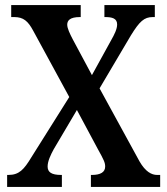

<svg xmlns="http://www.w3.org/2000/svg" viewBox="-20 -734 657 754"><path d="M8 0H223V-47H220C182 -47 167 -58 167 -80C167 -101 179 -126 191 -148L282 -302L364 -149C388 -106 393 -95 393 -80C393 -58 375 -47 341 -47H337V0H609V-47H597C575 -47 551 -60 528 -100L371 -387L494 -595C528 -650 546 -667 580 -667H588V-714H390V-667H393C420 -667 440 -662 440 -638C440 -620 429 -598 417 -577L341 -439L266 -579C254 -602 244 -623 244 -637C244 -653 254 -667 294 -667H297V-714H24V-667H36C72 -667 90 -651 110 -614L252 -353L103 -116C74 -68 55 -47 13 -47H8Z"/></svg>

Font: Noto Serif Devanagari Condensed SemiBold
Style: Regular
Weight: 600
Width: 3
Designer: Universal Thirst, Indian Type Foundry and the Monotype Design Team
Foundry: Monotype Imaging Inc.
Version: Version 2.004